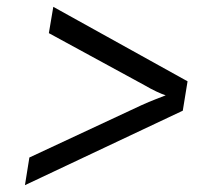

<svg xmlns="http://www.w3.org/2000/svg" viewBox="-20 -611 640 562"><path d="M53 -69 66 -150 394 -303Q416 -313 435.5 -320.5Q455 -328 465 -332Q455 -335 438 -343Q421 -351 404 -361L123 -514L136 -591L529 -373L515 -287Z"/></svg>

Font: JetBrains Mono NL Light
Style: Italic
Weight: 300
Italic angle: -9°
Designer: Philipp Nurullin, Konstantin Bulenkov
Foundry: JetBrains
Version: Version 2.304; ttfautohint (v1.8.4.7-5d5b)